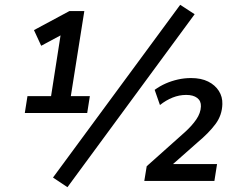

<svg xmlns="http://www.w3.org/2000/svg" viewBox="-20 -751 987 797"><path d="M83 -282 94 -352H192L236 -634H287L151 -561L121 -626L268 -705H330L274 -352H353L342 -282ZM260 26 200 -14 728 -731 788 -692ZM579 0 589 -61 747 -202Q777 -229 795 -255.5Q813 -282 814 -309Q815 -332 798.5 -344.5Q782 -357 753 -357Q724 -357 696.5 -346Q669 -335 644 -315L622 -378Q644 -394 668 -404.5Q692 -415 718.5 -421Q745 -427 773 -427Q815 -427 844 -412.5Q873 -398 888.5 -373.5Q904 -349 903 -319Q902 -273 874.5 -236Q847 -199 799 -159L671 -46L670 -70H881L870 0Z"/></svg>

Font: Nunito Sans 12pt SemiBold
Style: Italic
Weight: 600
Italic angle: -9°
Designer: Vernon Adams
Foundry: Vernon Adams
Version: Version 3.101;gftools[0.9.27]